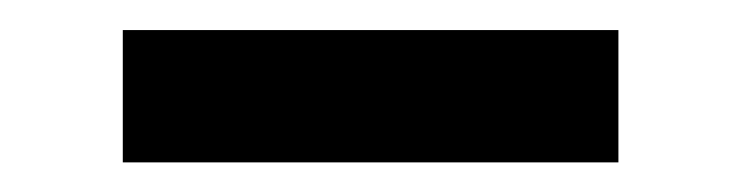

<svg xmlns="http://www.w3.org/2000/svg" viewBox="-20 -676 498 129"><path d="M62.5 -655.8H395.5V-566.9H62.5Z"/></svg>

Font: Glacial Indifference
Style: Bold
Weight: 700
Designer: Alfredo Marco Pradil
Foundry: Alfredo Marco Pradil
Version: Version 1.312